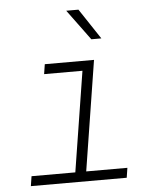

<svg xmlns="http://www.w3.org/2000/svg" viewBox="-55 -831 709 878"><g transform="rotate(-5 300.0 -392.5)"><path d="M491 0H51L58 -45H259L332 -505H156L163 -550H389L309 -45H498ZM431 -645H385L282 -785H338Z"/></g></svg>

Font: JetBrains Mono Extra Light
Style: Italic
Weight: 200
Italic angle: -9°
Monospace: yes
Designer: Philipp Nurullin, Konstantin Bulenkov
Foundry: JetBrains
Version: 2.002